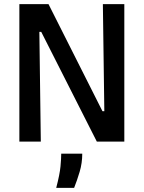

<svg xmlns="http://www.w3.org/2000/svg" viewBox="-20 -680 690 922"><path d="M73 0V-660H213L472 -146H481L474 -660H577V0H445L178 -527H169L176 0ZM250 222Q267 157 270.5 119Q274 81 274 58H375Q375 103 362.5 145Q350 187 336 222Z"/></svg>

Font: Bricolage Grotesque SemiCondensed Medium
Style: Regular
Weight: 500
Width: 4
Designer: Mathieu Triay
Foundry: Atelier Triay
Version: Version 1.001;gftools[0.9.33.dev8+g029e19f]